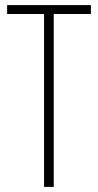

<svg xmlns="http://www.w3.org/2000/svg" viewBox="-20 -734 385 754"><path d="M191 0V-679H337V-714H8V-679H153V0Z"/></svg>

Font: Noto Sans Thai ExtCond ExtLt
Style: Regular
Weight: 200
Width: 2
Designer: Monotype Design Team
Foundry: Monotype Imaging Inc.
Version: Version 2.002